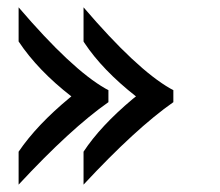

<svg xmlns="http://www.w3.org/2000/svg" viewBox="-20 -477 600 524"><path d="M208 26.9V-63Q253.9 -132.8 342.3 -207Q346.7 -210.9 351.1 -213.9Q259.8 -285.6 210.4 -359.9Q209 -362.3 208 -363.8V-457Q352.5 -288.1 444.8 -235.4Q449.2 -232.9 453.1 -231V-198.2Q350.1 -126 208 26.9ZM30.8 26.9V-63Q80.6 -136.2 170.4 -210.4Q172.9 -212.4 174.8 -213.9Q83.5 -284.7 30.8 -363.8V-457Q175.3 -288.1 267.6 -235.4Q272 -232.9 275.9 -231V-198.2Q172.9 -126 30.8 26.9Z"/></svg>

Font: Linux Libertine O
Style: Semibold
Weight: 700
Designer: Philipp H. Poll
Foundry: Philipp H. Poll
Version: Version 5.0.0